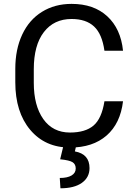

<svg xmlns="http://www.w3.org/2000/svg" viewBox="-20 -758 707 999"><path d="M620.1 -231Q606.4 -115.7 534.7 -53Q462.9 9.8 344.2 9.8Q214.8 9.8 137.2 -82.5Q59.6 -174.8 59.6 -330.1V-399.9Q59.6 -501.5 95.7 -578.4Q131.8 -655.3 198.5 -696.5Q265.1 -737.8 352.5 -737.8Q468.3 -737.8 538.3 -673.1Q608.4 -608.4 620.1 -494.1H523.4Q511.2 -581.1 469.5 -620.1Q427.7 -659.2 352.5 -659.2Q260.7 -659.2 208.3 -591.1Q155.8 -522.9 155.8 -397.5V-327.1Q155.8 -208.5 205.3 -138.4Q254.9 -68.4 344.2 -68.4Q423.8 -68.4 466.6 -104.7Q509.3 -141.1 523.4 -231ZM375.5 3.9 369.6 29.8Q445.8 43.5 445.8 116.7Q445.8 165 406 193.4Q366.2 221.7 294.4 221.7L291 168Q330.6 168 352.3 155Q374 142.1 374 118.7Q374 96.7 357.9 86.2Q341.8 75.7 293 70.8L309.1 3.9Z"/></svg>

Font: Hopone
Style: Regular
Weight: 400
Foundry: SIL International (SIL)
Version: Version 1.00 September 3, 2015, initial release